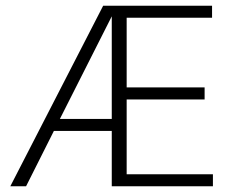

<svg xmlns="http://www.w3.org/2000/svg" viewBox="-20 -650 807 670"><path d="M16 0 340 -630H720V-588H422V-345H694V-303H422V-42H723V0H370V-193H168L71 0ZM370 -593 189 -235H370Z"/></svg>

Font: Mukta Vaani ExtraLight
Style: Regular
Weight: 275
Designer: Noopur Datye, Girish Dalvi, Yashodeep Gholap, Pallavi Karambelkar
Foundry: Ek Type
Version: Version 2.538;PS 1.000;hotconv 16.6.51;makeotf.lib2.5.65220;